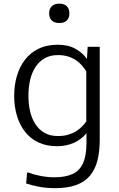

<svg xmlns="http://www.w3.org/2000/svg" viewBox="-20 -780 637 1032"><path d="M275.4 231.4Q229.5 231.4 188.2 223.4Q147 215.3 120.6 206.1L125.5 147.9H135.3Q161.1 158.7 199.2 165.8Q237.3 172.9 272.5 172.9Q331.1 172.9 369.4 155.5Q407.7 138.2 426.3 97.4Q444.8 56.6 444.8 -12.7Q444.8 -25.9 444.8 -38.6Q444.8 -51.3 444.8 -64Q417.5 -30.3 376.7 -12.2Q335.9 5.9 286.6 5.9Q229 5.9 185.5 -14.9Q142.1 -35.6 113.5 -73Q85 -110.4 70.6 -159.4Q56.2 -208.5 56.2 -265.1Q56.2 -322.3 70.8 -371.8Q85.4 -421.4 114.5 -459.2Q143.6 -497.1 187.5 -518.3Q231.4 -539.6 290.5 -539.6Q346.7 -539.6 385.7 -517.6Q424.8 -495.6 447.3 -463.4L451.2 -528.3H516.1V-29.8Q516.1 34.2 503.7 82.8Q491.2 131.3 463.4 164.6Q435.5 197.8 389.2 214.6Q342.8 231.4 275.4 231.4ZM291.5 -48.8Q322.3 -48.8 346.4 -55.9Q370.6 -63 388.9 -74.5Q407.2 -85.9 420.9 -99.9Q434.6 -113.8 443.8 -127.4V-396.5Q433.1 -413.6 419.4 -429.2Q405.8 -444.8 387.5 -457Q369.1 -469.2 345.5 -476.6Q321.8 -483.9 291.5 -483.9Q249.5 -483.9 219.7 -466.6Q189.9 -449.2 170.4 -419.2Q150.9 -389.2 141.8 -349.6Q132.8 -310.1 132.8 -265.1Q132.8 -220.7 141.8 -181.6Q150.9 -142.6 170.2 -112.8Q189.5 -83 219.5 -65.9Q249.5 -48.8 291.5 -48.8ZM298.8 -656.2Q272.5 -656.2 258.3 -669.9Q244.1 -683.6 244.1 -708.5Q244.1 -732.9 258.3 -746.6Q272.5 -760.3 298.8 -760.3Q325.2 -760.3 339.1 -746.6Q353 -732.9 353 -708.5Q353 -683.6 339.1 -669.9Q325.2 -656.2 298.8 -656.2Z"/></svg>

Font: Comme Light
Style: Regular
Weight: 300
Version: Version 1.000;gftools[0.9.27]